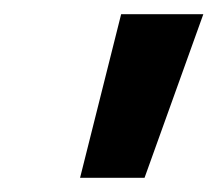

<svg xmlns="http://www.w3.org/2000/svg" viewBox="-20 -775 307 271"><path d="M93 -524 151 -755H267L184 -524Z"/></svg>

Font: DM Sans 11pt
Style: Bold Italic
Weight: 700
Italic angle: -10°
Version: Version 4.004;gftools[0.9.30]